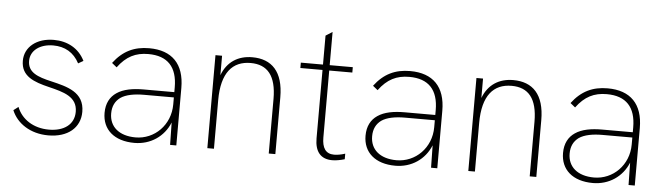

<svg xmlns="http://www.w3.org/2000/svg" viewBox="-45 -839 3511 1014"><g transform="rotate(5 1711.0 -331.5)"><path d="M233.5 6C336.5 6 402 -48.5 402 -133.5C402 -238.5 309.5 -259.5 225.5 -279.5C151 -296.5 98.5 -316 98.5 -377.5C98.5 -432.5 148.5 -469.5 218.5 -469.5C280.5 -469.5 328 -442.5 357.5 -386.5L384.5 -402C352.5 -466.5 292 -499 219.5 -499C128.5 -499 65.5 -448 65.5 -375C65.5 -292.5 134.5 -268 215.5 -248.5C292.5 -229.5 367.5 -211.5 367.5 -130.5C367.5 -63.5 314.5 -24.5 234 -24.5C151 -24.5 88.5 -67 64 -130L38.5 -110.5C66.5 -42.5 138 6 233.5 6Z M879 0H912V-305C912 -431.5 846.5 -499 725 -499C645.5 -499 586 -470.5 536 -404.5L562 -383.5C606.5 -443.5 655.5 -468 723 -468C825.5 -468 877 -412.5 877 -305V-279.5H714C658 -279.5 607.5 -271 572 -246.5C539.5 -224.5 519.5 -189.5 519.5 -138.5C519.5 -50.5 582.5 6 690 6C775 6 846 -42 877 -118.5ZM554.5 -138.5C554.5 -177.5 569 -204.5 594.5 -223.5C623 -243.5 668.5 -251.5 718 -251.5H877V-214.5C877 -105 794 -23.5 693.5 -23.5C606 -23.5 554.5 -68.5 554.5 -138.5Z M1076.5 0H1111.5V-257.5C1111.5 -403.5 1169.5 -468 1265.5 -468C1355 -468 1402 -412 1402 -289.5V0H1437V-301C1437 -437.5 1374.5 -499 1271.5 -499C1197 -499 1139 -463 1111.5 -390V-493H1076.5Z M1738.5 6C1758 6 1781 2 1804.5 -5V-34.5C1782 -27 1761.5 -24 1746 -24C1701 -24 1682 -55 1682 -109.5V-464.5H1804.5V-493H1682V-669L1646.5 -646.5V-493H1529V-464.5H1646.5V-102C1646.5 -31 1678 6 1738.5 6Z M2262.5 0H2295.5V-305C2295.5 -431.5 2230 -499 2108.5 -499C2029 -499 1969.5 -470.5 1919.5 -404.5L1945.5 -383.5C1990 -443.5 2039 -468 2106.5 -468C2209 -468 2260.5 -412.5 2260.5 -305V-279.5H2097.5C2041.5 -279.5 1991 -271 1955.5 -246.5C1923 -224.5 1903 -189.5 1903 -138.5C1903 -50.5 1966 6 2073.5 6C2158.5 6 2229.5 -42 2260.5 -118.5ZM1938 -138.5C1938 -177.5 1952.5 -204.5 1978 -223.5C2006.5 -243.5 2052 -251.5 2101.5 -251.5H2260.5V-214.5C2260.5 -105 2177.5 -23.5 2077 -23.5C1989.5 -23.5 1938 -68.5 1938 -138.5Z M2460 0H2495V-257.5C2495 -403.5 2553 -468 2649 -468C2738.5 -468 2785.5 -412 2785.5 -289.5V0H2820.5V-301C2820.5 -437.5 2758 -499 2655 -499C2580.5 -499 2522.5 -463 2495 -390V-493H2460Z M3309.5 0H3342.5V-305C3342.5 -431.5 3277 -499 3155.5 -499C3076 -499 3016.5 -470.5 2966.5 -404.5L2992.5 -383.5C3037 -443.5 3086 -468 3153.5 -468C3256 -468 3307.5 -412.5 3307.5 -305V-279.5H3144.5C3088.5 -279.5 3038 -271 3002.5 -246.5C2970 -224.5 2950 -189.5 2950 -138.5C2950 -50.5 3013 6 3120.5 6C3205.5 6 3276.5 -42 3307.5 -118.5ZM2985 -138.5C2985 -177.5 2999.5 -204.5 3025 -223.5C3053.5 -243.5 3099 -251.5 3148.5 -251.5H3307.5V-214.5C3307.5 -105 3224.5 -23.5 3124 -23.5C3036.5 -23.5 2985 -68.5 2985 -138.5Z"/></g></svg>

Font: HK Grotesk ExtraLight
Style: Regular
Weight: 200
Designer: Alfredo Marco Pradil
Foundry: Hanken Design Co.
Version: Version 3.001;FEAKit 1.0